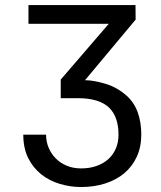

<svg xmlns="http://www.w3.org/2000/svg" viewBox="-20 -731 640 761"><path d="M411.1 -636.7 220.7 -415.5V-341.8H290.5Q331.1 -341.8 361.8 -332.5Q392.6 -323.2 412.6 -304.2Q430.7 -286.6 440.2 -259.8Q449.7 -232.9 449.7 -196.3Q449.7 -167.5 439.5 -143.1Q429.2 -118.7 410.2 -101.1Q391.1 -83.5 363.5 -73.5Q335.9 -63.5 301.3 -63.5Q270.5 -63.5 244.9 -74Q219.2 -84.5 201.2 -103Q183.1 -121.1 172.9 -145.3Q162.6 -169.4 162.6 -197.3H72.3Q72.3 -143.1 92 -104Q111.8 -64.9 144 -39.6Q176.3 -14.2 217.5 -2Q258.8 10.3 301.3 10.3Q353 10.3 396.7 -3.7Q440.4 -17.6 472.7 -44.4Q504.4 -71.3 522.2 -109.9Q540 -148.4 540 -198.2Q540 -247.1 525.6 -286.4Q511.2 -325.7 481.4 -352.1Q443.4 -385.7 396.5 -399.4Q349.6 -413.1 317.4 -413.1H316.9L517.6 -653.3L517.1 -710.9H92.8V-636.7Z"/></svg>

Font: Roboto Mono
Style: Regular
Weight: 400
Monospace: yes
Designer: Google
Version: Version 3.000